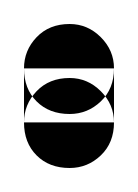

<svg xmlns="http://www.w3.org/2000/svg" viewBox="-20 -95 115 160"><path d="M0 -38H75V7H0ZM38 -75Q21 -75 10.5 -64Q0 -53 0 -38Q0 -21 10.5 -10.5Q21 0 38 0Q53 0 64 -10.5Q75 -21 75 -38Q75 -53 64 -64Q53 -75 38 -75ZM38 -30Q21 -30 10.5 -19Q0 -8 0 7Q0 24 10.5 34.5Q21 45 38 45Q53 45 64 34.5Q75 24 75 7Q75 -8 64 -19Q53 -30 38 -30Z"/></svg>

Font: Wavefont Medium
Style: Regular
Weight: 500
Version: Version 3.004;gftools[0.9.33]